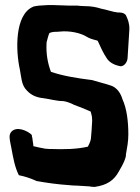

<svg xmlns="http://www.w3.org/2000/svg" viewBox="-20 -726 549 754"><path d="M21 -163 25 -143C32 -105 38 -70 54 -38C79 -33 99 -26 122 -16L123 -15H124C164 -8 205 -2 250 1C260 2 270 3 283 3L332 6C335 7 342 8 350 8H352C400 1 428 -17 448 -55C484 -115 472 -122 475 -122C479 -146 484 -169 484 -198C484 -249 478 -299 461 -336C455 -357 440 -385 409 -392C388 -399 362 -405 340 -412H338C282 -419 226 -428 180 -444C168 -476 160 -514 163 -560C167 -575 170 -588 174 -596C175 -597 185 -601 196 -601C202 -601 207 -601 215 -602C253 -606 296 -597 320 -582C329 -576 344 -571 361 -567C362 -567 363 -566 364 -565C375 -541 385 -518 400 -496C410 -481 429 -470 453 -466H457C471 -469 480 -484 481 -498C483 -536 486 -573 488 -610C489 -633 482 -651 474 -667C465 -678 449 -677 442 -677C423 -679 399 -688 377 -692C358 -698 339 -702 311 -702C303 -702 293 -703 283 -704H251C229 -704 192 -707 167 -706L134 -704C126 -703 118 -702 110 -700V-699H109C38 -668 41 -529 58 -453C64 -425 63 -392 86 -370C103 -352 123 -343 153 -340C176 -337 202 -329 228 -329C237 -328 251 -324 268 -316V-315H269C292 -307 315 -297 336 -288C338 -282 339 -276 341 -268C341 -263 342 -256 342 -252C341 -229 339 -204 337 -181C335 -168 327 -154 325 -150C280 -140 237 -139 173 -141C168 -141 164 -142 158 -142C141 -145 123 -149 111 -152C111 -158 110 -163 109 -169L107 -184C106 -188 105 -191 105 -192V-196C88 -213 45 -232 24 -208C14 -196 18 -179 21 -163Z"/></svg>

Font: Vapor
Style: Bd
Weight: 700
Foundry: Cannot Into Space Fonts
Version: Version 0.179